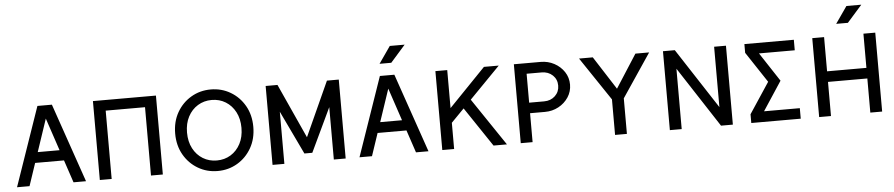

<svg xmlns="http://www.w3.org/2000/svg" viewBox="-45 -1105 6614 1420"><g transform="rotate(-5 3262.5 -395.5)"><path d="M142.1 -245.6V-167.5H429.7V-245.6ZM290.5 -487.3 453.6 0H546.4L344.2 -585.9H236.8L34.2 0H127Z M1116.7 -585.9H648.9V0H736.8V-507.3H1028.8V0H1116.7Z M1523.9 -68.4Q1466.8 -68.4 1420.9 -96.4Q1375 -124.5 1348.4 -175Q1321.8 -225.6 1321.8 -293Q1321.8 -360.4 1348.4 -410.9Q1375 -461.4 1420.9 -489.5Q1466.8 -517.6 1523.9 -517.6Q1581.5 -517.6 1627.2 -489.5Q1672.9 -461.4 1699.5 -410.9Q1726.1 -360.4 1726.1 -293Q1726.1 -225.6 1699.5 -175Q1672.9 -124.5 1627.2 -96.4Q1581.5 -68.4 1523.9 -68.4ZM1523.9 -595.7Q1443.8 -595.7 1377.9 -556.9Q1312 -518.1 1272.9 -450Q1233.9 -381.8 1233.9 -293Q1233.9 -204.6 1272.9 -136.2Q1312 -67.9 1377.9 -29.1Q1443.8 9.8 1523.9 9.8Q1604 9.8 1669.9 -29.1Q1735.8 -67.9 1774.9 -136.2Q1814 -204.6 1814 -293Q1814 -381.8 1774.9 -450Q1735.8 -518.1 1669.9 -556.9Q1604 -595.7 1523.9 -595.7Z M2202.6 -181.6 2386.2 -585.9 2419.9 -460 2231.9 -63.5H2173.3L1981.9 -464.8L2019 -585.9ZM2474.1 -585.9V0H2386.2V-585.9ZM1931.2 -585.9H2019V0H1931.2Z M2684.6 -245.6V-167.5H2972.2V-245.6ZM2833 -487.3 2996.1 0H3088.9L2886.7 -585.9H2779.3L2576.7 0H2669.4ZM2871.6 -675.8H2784.7L2871.6 -800.8H2981.9Z M3360.8 -314.5 3571.8 0H3671.4L3426.8 -362.8ZM3279.3 -194.8 3661.6 -585.9Q3652.8 -585.9 3637.9 -585.9Q3623 -585.9 3606.7 -585.9Q3590.3 -585.9 3575.4 -585.9Q3560.5 -585.9 3551.8 -585.9L3279.3 -303.7V-585.9H3191.4V0H3279.3Z M3861.8 -507.8H3973.1Q4022.5 -507.8 4054.7 -477.3Q4086.9 -446.8 4086.9 -400.4Q4086.9 -354.5 4054.7 -323.7Q4022.5 -293 3973.1 -293H3861.8ZM3773.9 0H3861.8V-214.8H3973.1Q4027.3 -214.8 4073.2 -239.5Q4119.1 -264.2 4147 -306.4Q4174.8 -348.6 4174.8 -400.4Q4174.8 -452.6 4147 -494.6Q4119.1 -536.6 4073.2 -561.3Q4027.3 -585.9 3973.1 -585.9H3773.9Z M4501.5 -223.1 4534.2 -222.7 4778.3 -585.9H4676.3L4518.1 -339.4L4359.9 -585.9H4257.8ZM4474.1 0H4562V-293H4474.1Z M4968.8 -585.9H4880.9V0H4968.8V-448.2L5260.7 0H5348.6V-585.9H5260.7V-137.7Z M5728 -293 5586.9 -507.8H5852.5V-585.9H5485.4V-521L5636.2 -293L5485.4 -64.9V0H5852.5V-78.1H5586.9Z M5989.3 -585.9V0H6077.1V-253.4H6369.1V0H6457V-585.9H6369.1V-332H6077.1V-585.9ZM6261.7 -675.8H6174.8L6261.7 -800.8H6372.1Z"/></g></svg>

Font: Giphurs SC
Style: Regular
Weight: 400
Version: Version 0.920